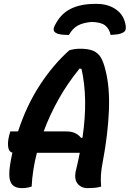

<svg xmlns="http://www.w3.org/2000/svg" viewBox="-20 -961 668 989"><path d="M335 -781Q314 -781 296.5 -783Q279 -785 267 -792Q250 -803 260 -825Q289 -887 341 -914Q393 -941 470 -941H478Q538 -941 579.5 -911Q621 -881 628 -825Q629 -814 626 -806Q623 -798 613 -793Q600 -786 584.5 -784Q569 -782 550 -781Q543 -813 521.5 -830Q500 -847 451 -848Q408 -844 381 -829.5Q354 -815 335 -781ZM143 0Q119 8 94 8Q49 8 35.5 -21.5Q22 -51 32 -112Q37 -144 44 -175Q25 -179 22 -205Q19 -231 27 -262L33 -284H73Q116 -416 184.5 -521.5Q253 -627 337 -702Q364 -710 393 -710Q437 -710 462 -698.5Q487 -687 500.5 -663Q514 -639 523 -601Q546 -513 541 -391Q536 -269 509 -126Q502 -91 500 -61Q498 -31 501 0Q489 4 471.5 6Q454 8 430 8Q398 8 379 -16Q360 -40 372 -87Q383 -132 391 -174H170Q147 -84 143 0ZM321 -284Q349 -284 367.5 -275Q386 -266 397 -251L405 -252Q420 -356 418.5 -443Q417 -530 400 -606L390 -608Q327 -531 281 -448.5Q235 -366 205 -284Z"/></svg>

Font: Recursive Mn Csl St SmB
Style: Italic
Weight: 600
Italic angle: -15°
Monospace: yes
Version: Version 1.079;hotconv 1.0.112;makeotfexe 2.5.65598; ttfautoh